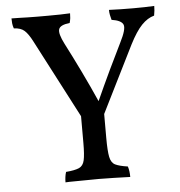

<svg xmlns="http://www.w3.org/2000/svg" viewBox="-50 -726 730 777"><g transform="rotate(-5 315.0 -337.5)"><path d="M365 -264V-163Q365 -110 370 -85.5Q375 -61 391.5 -53Q408 -45 442 -40Q445 -31 446.5 -20Q448 -9 448 3Q415 2 382 1Q349 0 321 0Q299 0 272.5 0.5Q246 1 222.5 1Q199 1 185 2Q185 -9 186.5 -20Q188 -31 191 -40Q227 -43 244 -50.5Q261 -58 266 -80.5Q271 -103 271 -150V-264ZM357 -244H279L105 -578Q89 -609 74 -622.5Q59 -636 31 -637Q27 -648 26 -658Q25 -668 25 -678Q39 -678 56 -677.5Q73 -677 91.5 -676.5Q110 -676 129 -676Q148 -676 173.5 -676Q199 -676 223.5 -676.5Q248 -677 263 -678Q263 -667 262 -658.5Q261 -650 258 -639Q219 -635 213.5 -617.5Q208 -600 230 -557Q257 -505 288.5 -440Q320 -375 351 -305H343Q375 -376 403.5 -436Q432 -496 455 -542Q482 -595 475 -613Q468 -631 428 -637Q425 -648 423 -657.5Q421 -667 421 -678Q439 -677 468 -676.5Q497 -676 519 -676Q542 -676 565 -676.5Q588 -677 605 -678Q605 -668 604 -659Q603 -650 601 -639Q574 -632 550 -607Q526 -582 500 -531Z"/></g></svg>

Font: Vollkorn
Style: Regular
Weight: 400
Designer: Friedrich Althausen
Foundry: Friedrich Althausen
Version: Version 5.001